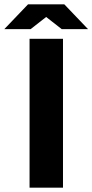

<svg xmlns="http://www.w3.org/2000/svg" viewBox="-75 -870 428 890"><path d="M62 0V-690H217V0ZM211 -735 64 -850H223L333 -735ZM-55 -735 55 -850H214L67 -735Z"/></svg>

Font: Radio Canada Big
Style: Regular
Weight: 400
Designer: Étienne Aubert Bonn
Foundry: Coppers and Brasses
Version: Version 1.001